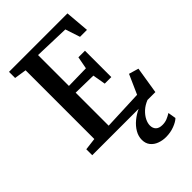

<svg xmlns="http://www.w3.org/2000/svg" viewBox="-285 -853 1211 1211"><g transform="rotate(-45 320.5 -247.0)"><path d="M121.5 -63V-676L40.5 -688.5V-743H562L575.5 -582.5H513.5L481 -681L245 -688.5V-413L399.5 -416L415 -498.5H473.5V-263.5H415L400 -350L245 -353V-58.5L509.5 -69.5L567 -199L632 -180L603 0H40V-53ZM450 248.5Q419.5 248.5 391.8 238.2Q364 228 346.8 206.5Q329.5 185 329.5 152.5Q329.5 121 346.5 91.8Q363.5 62.5 392.5 38.5Q421.5 14.5 456 -1L488.5 -5L535 -1Q499.5 13 476.2 34.8Q453 56.5 441.2 80.2Q429.5 104 429.5 124.5Q429.5 149.5 444.2 164Q459 178.5 488.5 178.5Q512.5 178.5 531.5 170.5Q550.5 162.5 568 151.5L577 205Q560 222 525.2 235.2Q490.5 248.5 450 248.5Z"/></g></svg>

Font: Merriweather 20pt SemiBold
Style: Regular
Weight: 600
Version: Version 2.100